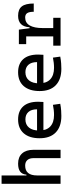

<svg xmlns="http://www.w3.org/2000/svg" viewBox="781 -1553 782 2384"><g transform="rotate(-90 1172.0 -361.0)"><path d="M400.4 0V-336.9Q400.4 -386.2 376 -412.8Q351.6 -439.5 307.6 -439.5Q185.5 -439.5 185.5 -291L155.3 -423.8H195.3Q199.7 -476.1 233.4 -501.7Q267.1 -527.3 332 -527.3Q414.1 -527.3 459 -477.5Q503.9 -427.7 503.9 -336.9V0ZM82 0V-732.4H185.5V0Z M923.8 9.8Q791.5 9.8 719.5 -59.8Q647.5 -129.4 647.5 -259.8Q647.5 -386.7 708.5 -457Q769.5 -527.3 880.9 -527.3Q985.8 -527.3 1043.2 -463.9Q1100.6 -400.4 1100.6 -279.3Q1100.6 -243.7 1097.7 -212.9H734.4V-292H1006.8Q1006.8 -361.8 973.6 -399.2Q940.4 -436.5 881.8 -436.5Q815.9 -436.5 779.5 -391.6Q743.2 -346.7 743.2 -264.6Q743.2 -174.8 793.2 -127.9Q843.3 -81.1 935.5 -81.1Q967.8 -81.1 999 -84.7Q1030.3 -88.4 1062.5 -94.7L1075.2 -3.9Q1029.3 4.9 991.2 7.3Q953.1 9.8 923.8 9.8Z M1509.8 9.8Q1377.4 9.8 1305.4 -59.8Q1233.4 -129.4 1233.4 -259.8Q1233.4 -386.7 1294.4 -457Q1355.5 -527.3 1466.8 -527.3Q1571.8 -527.3 1629.2 -463.9Q1686.5 -400.4 1686.5 -279.3Q1686.5 -243.7 1683.6 -212.9H1320.3V-292H1592.8Q1592.8 -361.8 1559.6 -399.2Q1526.4 -436.5 1467.8 -436.5Q1401.9 -436.5 1365.5 -391.6Q1329.1 -346.7 1329.1 -264.6Q1329.1 -174.8 1379.2 -127.9Q1429.2 -81.1 1521.5 -81.1Q1553.7 -81.1 1585 -84.7Q1616.2 -88.4 1648.4 -94.7L1661.1 -3.9Q1615.2 4.9 1577.1 7.3Q1539.1 9.8 1509.8 9.8Z M2015.6 -222.7 1985.4 -384.8H2025.4Q2034.2 -527.3 2168 -527.3Q2248 -527.3 2284.2 -481.4Q2320.3 -435.5 2320.3 -333H2217.8Q2217.8 -389.6 2200.9 -414.6Q2184.1 -439.5 2146.5 -439.5Q2080.6 -439.5 2048.1 -383.1Q2015.6 -326.7 2015.6 -222.7ZM1796.9 0V-90.8H2142.6V0ZM1912.1 0V-517.6H1996.1L2015.6 -369.1V0ZM1816.4 -426.8V-517.6H1989.3L1999 -426.8Z"/></g></svg>

Font: Cascadia Code
Style: Regular
Weight: 400
Designer: Aaron Bell
Foundry: Saja Typeworks
Version: Version 2404.023